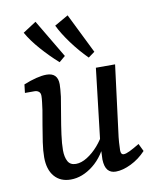

<svg xmlns="http://www.w3.org/2000/svg" viewBox="-76 -701 625 768"><g transform="rotate(-10 236.5 -317.5)"><path d="M150 7Q108 7 84 -21Q60 -49 60 -99Q60 -125 65 -159.5Q70 -194 76 -228Q82 -262 86 -286Q88 -301 90 -317Q92 -333 92 -343Q92 -355 85 -360.5Q78 -366 68 -366H29L33 -400Q60 -411 84 -417Q108 -423 126 -423Q172 -423 172 -376Q172 -368 171 -355.5Q170 -343 168 -326Q163 -294 156 -254Q149 -214 144 -177Q139 -140 139 -114Q139 -86 148.5 -68.5Q158 -51 181 -51Q203 -51 227 -66Q251 -81 272 -105Q293 -129 306 -156L312 -130Q286 -63 241.5 -28Q197 7 150 7ZM333 7Q312 7 300.5 -6.5Q289 -20 288 -50Q288 -62 289.5 -84.5Q291 -107 292 -125L326 -416H404L370 -148Q367 -127 365.5 -107Q364 -87 364 -74Q364 -56 376 -56Q385 -56 400.5 -63.5Q416 -71 441 -86L456 -55Q429 -26 395 -9.5Q361 7 333 7ZM331 -480 305 -461Q271 -495 241.5 -535Q212 -575 195 -610L251 -642ZM212 -484 187 -463Q151 -495 118 -532.5Q85 -570 66 -604L120 -639Z"/></g></svg>

Font: Rasa
Style: Italic
Weight: 400
Italic angle: -7.10001°
Designer: Anna Giedrys (Yrsa+Rasa design), David Brezina (Yrsa art-direction, Rasa art-direction, design)
Foundry: Rosetta Type Foundry
Version: Version 2.004